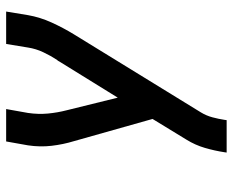

<svg xmlns="http://www.w3.org/2000/svg" viewBox="-88 -688 775 640"><g transform="rotate(-90 300.0 -367.5)"><path d="M112 0 113 -7Q118 -40 127.5 -72.5Q137 -105 155 -134L224 -247L150 -509Q139 -545 134.5 -583.5Q130 -622 136 -662L149 -735H257L244 -662Q239 -628 242 -596Q245 -564 253 -533L295 -363L415 -557Q416 -559 417 -560.5Q418 -562 419 -564H420Q435 -587 446.5 -611.5Q458 -636 462 -662L474 -735H582L570 -662Q563 -622 545.5 -583.5Q528 -545 506 -509L246 -86Q235 -68 229.5 -47.5Q224 -27 221 -7L220 0Z"/></g></svg>

Font: Iosevka Curly SmBdEx
Style: Italic
Weight: 600
Width: 7
Italic angle: -9°
Monospace: yes
Designer: Belleve Invis
Foundry: Belleve Invis
Version: Version 11.1.0; ttfautohint (v1.8.3)